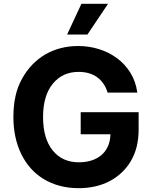

<svg xmlns="http://www.w3.org/2000/svg" viewBox="-20 -979 801 1009"><path d="M95.5 -564.6Q118.6 -606.9 149.7 -639Q180.8 -671.2 218.2 -693Q255.7 -714.8 299.2 -726Q342.7 -737.2 390.6 -737.2Q446.7 -737.2 499.3 -721.1Q551.8 -704.9 594.1 -673.8Q636.4 -642.8 665 -597.1Q693.5 -551.5 701.7 -492.2H545.5Q530.5 -543.3 491.7 -572.3Q452.8 -601.2 393.1 -601.2Q351.2 -601.2 317.6 -586.1Q284.1 -571 258.2 -539.8Q206.3 -477.3 206.3 -364.3Q206.3 -250.7 257.1 -188.2Q307.5 -126.1 394.5 -126.1Q429.7 -126.1 459.5 -135.3Q489.3 -144.5 511.5 -162.8Q533.7 -181.1 546.5 -208.8Q559.3 -236.5 560.4 -273.4H404.1V-389.2H708.5V-297.6Q708.5 -202.1 668 -133.2Q647.7 -98.7 619.5 -72.1Q591.3 -45.5 556.5 -27.2Q521.7 -8.9 480.6 0.5Q439.6 9.9 393.8 9.9Q339.5 9.9 292.8 -2.8Q246.1 -15.6 207.9 -39.1Q169.7 -62.5 140.4 -95.9Q111.2 -129.3 91.1 -170.8Q71 -212.4 60.7 -260.8Q50.4 -309.3 50.4 -362.9Q50.4 -423.3 61.3 -473Q72.1 -522.7 95.5 -564.6ZM408 -959.2H547.9L439.6 -797.6H332.7Z"/></svg>

Font: Inter P
Style: Bold
Weight: 700
Designer: Rasmus Andersson
Foundry: rsms
Version: Version 3.018;git-588b23468